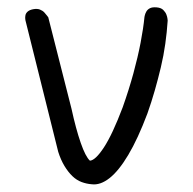

<svg xmlns="http://www.w3.org/2000/svg" viewBox="-20 -502 523 521"><path d="M229 -2Q215 -3 201.5 -8Q188 -13 176.5 -24Q165 -35 155 -51.5Q145 -68 138 -90L49 -447Q49 -447 48.5 -451Q48 -455 49 -460.5Q50 -466 55 -470.5Q60 -475 70 -477Q81 -479 88.5 -476Q96 -473 100.5 -468Q105 -463 108 -459Q111 -455 111 -455L174 -207Q186 -152 199 -114.5Q212 -77 224 -66Q239 -67 262 -102Q285 -137 313 -211Q330 -259 342 -303Q354 -347 361.5 -386Q369 -425 372 -456Q372 -456 373 -460.5Q374 -465 377 -470.5Q380 -476 386.5 -479.5Q393 -483 405 -482Q417 -481 423 -475Q429 -469 431.5 -462.5Q434 -456 434.5 -451Q435 -446 435 -446Q433 -415 428.5 -383Q424 -351 416.5 -319.5Q409 -288 400 -256.5Q391 -225 380 -194Q354 -125 328 -81.5Q302 -38 277 -18.5Q252 1 229 -2Z"/></svg>

Font: Sour Gummy Black ExtraLight
Style: Regular
Weight: 250
Version: Version 1.000